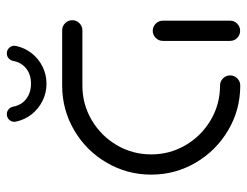

<svg xmlns="http://www.w3.org/2000/svg" viewBox="-100 -620 720 559"><g transform="rotate(-90 259.5 -340.0)"><path d="M320 -29.6Q320 -17.4 311.3 -8.7Q302.6 0 290.4 0Q220 0 160.6 -35Q101.1 -70 66.1 -129.4Q31.1 -188.9 31.1 -259.3Q31.1 -329.6 66.1 -389.3Q101.1 -448.9 160.6 -483.7Q220 -518.5 290.4 -518.5H451.1Q463.3 -518.5 472 -509.8Q480.7 -501.1 480.7 -488.9Q480.7 -477 472 -468.3Q463.3 -459.6 451.1 -459.6H290.4Q235.9 -459.6 190 -432.6Q144.1 -405.6 117 -359.6Q90 -313.7 90 -259.3Q90 -204.8 117 -158.9Q144.1 -113 190 -85.9Q235.9 -58.9 290.4 -58.9Q302.6 -58.9 311.3 -50.2Q320 -41.5 320 -29.6ZM450 -0.4Q437.8 -0.4 429.1 -8.9Q420.4 -17.4 420.4 -29.6V-225.2Q420.4 -237.4 429.1 -246.1Q437.8 -254.8 450 -254.8Q461.9 -254.8 470.6 -246.1Q479.3 -237.4 479.3 -225.2V-29.6Q479.3 -17.4 470.6 -8.9Q461.9 -0.4 450 -0.4ZM185.6 -652.2Q184.8 -655.9 184.8 -657.4Q184.8 -666.3 191.1 -673Q197.4 -679.6 207 -679.6Q215.2 -679.6 221.1 -674.6Q227 -669.6 228.9 -661.9Q233 -637.8 251.1 -623.5Q269.3 -609.3 295.9 -609.3Q322.6 -609.3 340.4 -623.5Q358.1 -637.8 362.2 -661.9Q364.1 -669.6 370 -674.6Q375.9 -679.6 384.1 -679.6Q393.7 -679.6 400 -673Q406.3 -666.3 406.3 -657.4Q406.3 -655.9 405.6 -652.2Q400 -627 384.3 -607Q368.5 -587 345.4 -575.6Q322.2 -564.1 295.9 -564.1Q269.3 -564.1 246.1 -575.6Q223 -587 207 -607Q191.1 -627 185.6 -652.2Z"/></g></svg>

Font: 26F Galaxy Sans Medium
Style: Regular
Weight: 500
Designer: C₂₉H₂₅N₃O₅
Version: Version 1.100